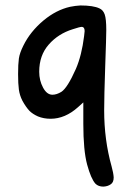

<svg xmlns="http://www.w3.org/2000/svg" viewBox="-20 -488 464 710"><path d="M239.3 -462.9Q258.8 -466.8 277.3 -467.8Q325.2 -467.8 347.7 -457Q361.3 -451.2 367.2 -434.6Q373 -418 373 -377Q373 -352.5 369.1 -244.1Q365.2 -131.8 365.2 -80.1Q365.2 29.3 392.6 127Q399.4 151.4 400.4 168Q400.4 186.5 389.6 193.4Q378.9 201.2 362.3 202.1Q343.8 202.1 333 191.4Q316.4 172.9 302.2 120.6Q288.1 68.4 288.1 -30.3V-109.4L268.6 -91.8Q220.7 -48.8 167 -48.8Q141.6 -48.8 120.1 -57.6Q100.6 -66.4 88.9 -78.1Q75.2 -92.8 62.5 -116.2Q52.7 -135.7 49.8 -156.7Q46.9 -177.7 46.9 -213.9Q46.9 -251 49.8 -271.5Q52.7 -292 66.4 -319.3Q91.8 -371.1 140.6 -412.1Q187.5 -451.2 239.3 -462.9ZM291 -354.5Q292 -363.3 293 -373Q293 -387.7 283.2 -388.7Q275.4 -388.7 249 -379.9Q195.3 -363.3 160.2 -323.2Q125 -283.2 125 -222.7Q125 -190.4 139.2 -164.1Q153.3 -137.7 173.8 -137.7Q189.5 -137.7 207 -148.4Q229.5 -163.1 260.7 -233.4Q282.2 -283.2 291 -354.5Z"/></svg>

Font: sage sans
Style: Regular
Weight: 400
Version: Version 001.032